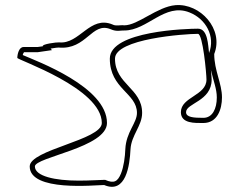

<svg xmlns="http://www.w3.org/2000/svg" viewBox="-20 -872 926 743"><path d="M125 -690H71C53 -690 47 -661 47 -648C47 -640 374 -531 374 -396C374 -330 95 -293 95 -228C95 -129 348 -156 383 -156C468 -120 482 -233 485 -294C488 -349 530 -385 530 -435C530 -530 425 -546 425 -645C425 -722 695 -741 746 -741C765 -741 779 -586 779 -564C779 -502 680 -497 680 -438C680 -393 735 -396 767 -396C821 -396 839 -449 839 -495C839 -549 809 -599 809 -663C847 -759 755 -860 659 -852C588 -846 514 -774 461 -774C445 -776 429 -770 416 -777C328 -814 288 -700 209 -708C200 -709 140 -701 146 -693ZM796 -602C806 -558 819 -528 819 -495C819 -451 802 -416 767 -416C729 -416 700 -418 700 -438C700 -473 799 -480 799 -564C799 -571 798 -584 796 -602ZM387 -176H383C368 -176 330 -173 285 -173C193 -173 115 -190 115 -228C115 -264 394 -301 394 -396C394 -536 123 -635 68 -659C69 -665 72 -668 73 -670H126L181 -678L176 -684C191 -687 205 -688 207 -688C315 -678 335 -789 408 -759C432 -748 449 -755 460 -754H461C551 -754 617 -862 713 -824C777 -799 814 -731 789 -667C785 -696 785 -761 746 -761C707 -761 405 -753 405 -645C405 -528 510 -512 510 -435C510 -396 468 -361 465 -295C464 -266 459 -227 448 -200C435 -169 421 -161 387 -176Z"/></svg>

Font: CISF Camouflage Kit
Style: OuLn
Weight: 400
Designer: Robert Jablonski, Jasper
Foundry: Cannot Into Space Fonts
Version: Version 1.27